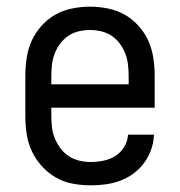

<svg xmlns="http://www.w3.org/2000/svg" viewBox="-20 -548 540 576"><path d="M252 8Q225 8 198 3Q171 -2 147.5 -15.5Q124 -29 105.5 -49.5Q87 -70 75.5 -94.5Q64 -119 60 -146Q56 -173 56 -200V-320Q56 -347 60 -374Q64 -401 75 -425.5Q86 -450 104.5 -470.5Q123 -491 146 -504Q169 -517 196 -522.5Q223 -528 250 -528Q277 -528 304 -522.5Q331 -517 354 -504Q377 -491 395.5 -470.5Q414 -450 425 -425.5Q436 -401 440 -374Q444 -347 444 -320V-225H134V-200Q134 -183 136 -166Q138 -149 144.5 -133Q151 -117 161.5 -103Q172 -89 186.5 -79.5Q201 -70 218 -66Q235 -62 252 -62Q271 -62 290.5 -66Q310 -70 326 -80Q342 -90 352.5 -107Q363 -124 364 -144H442Q441 -121 433.5 -99.5Q426 -78 412.5 -59.5Q399 -41 380.5 -27.5Q362 -14 341 -6Q320 2 297 5Q274 8 252 8ZM366 -295V-320Q366 -337 364 -354Q362 -371 356 -387Q350 -403 339.5 -417Q329 -431 315 -440.5Q301 -450 284 -454Q267 -458 250 -458Q233 -458 216 -454Q199 -450 185 -440.5Q171 -431 160.5 -417Q150 -403 144 -387Q138 -371 136 -354Q134 -337 134 -320V-295Z"/></svg>

Font: Iosevka Fuck
Style: Regular
Weight: 400
Monospace: yes
Designer: Belleve Invis
Foundry: Belleve Invis
Version: Version 28.0.7; ttfautohint (v1.8.3)